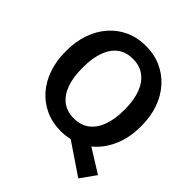

<svg xmlns="http://www.w3.org/2000/svg" viewBox="-228 -874 1164 1164"><g transform="rotate(45 354.0 -292.0)"><path d="M631.3 137.2 430.7 1.5Q411.6 5.4 392.3 7.8Q373 10.3 354 10.3Q282.2 10.3 222.9 -16.6Q163.6 -43.5 121.1 -91.8Q78.6 -140.1 55.7 -206.1Q32.7 -272 32.7 -350.1V-360.8Q32.7 -438.5 55.7 -504.4Q78.6 -570.3 121.1 -618.9Q163.6 -667.5 222.7 -694.3Q281.7 -721.2 353.5 -721.2Q425.8 -721.2 485.1 -694.3Q544.4 -667.5 587.6 -618.9Q630.9 -570.3 654.1 -504.4Q677.2 -438.5 677.2 -360.8V-350.1Q677.2 -257.3 643.8 -180.7Q610.4 -104 550.3 -55.7L701.7 38.6ZM354 -100.6Q414.6 -100.6 454.8 -131.8Q495.1 -163.1 515.1 -219.2Q535.2 -275.4 535.2 -350.1V-361.8Q535.2 -435.5 514.6 -491.5Q494.1 -547.4 453.9 -578.6Q413.6 -609.9 353.5 -609.9Q293.5 -609.9 253.9 -578.9Q214.4 -547.9 194.8 -492.2Q175.3 -436.5 175.3 -361.8V-350.1Q175.3 -275.4 195.1 -219.2Q214.8 -163.1 254.9 -131.8Q294.9 -100.6 354 -100.6Z"/></g></svg>

Font: Robotiche
Style: Bold
Weight: 700
Designer: Google
Version: Version 2.001